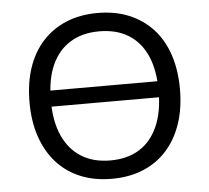

<svg xmlns="http://www.w3.org/2000/svg" viewBox="-52 -769 909 834"><g transform="rotate(-5 403.0 -352.5)"><path d="M134 -326V-396H688V-326ZM403 9Q327 9 266.5 -16Q206 -41 163.5 -88Q121 -135 98 -202Q75 -269 75 -352Q75 -437 97.5 -503.5Q120 -570 163 -617Q206 -664 266.5 -689Q327 -714 403 -714Q479 -714 539.5 -689Q600 -664 643 -617.5Q686 -571 708.5 -504Q731 -437 731 -354Q731 -269 708 -202Q685 -135 642.5 -88Q600 -41 539.5 -16Q479 9 403 9ZM403 -71Q478 -71 530 -103.5Q582 -136 610 -199Q638 -262 638 -353Q638 -445 610.5 -507Q583 -569 530.5 -601.5Q478 -634 403 -634Q329 -634 276.5 -601.5Q224 -569 196 -507Q168 -445 168 -353Q168 -262 196 -199.5Q224 -137 276.5 -104Q329 -71 403 -71Z"/></g></svg>

Font: Nunito Sans 8pt
Style: Regular
Weight: 400
Version: Version 3.101;gftools[0.9.27]